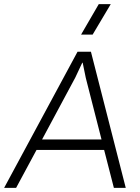

<svg xmlns="http://www.w3.org/2000/svg" viewBox="-41 -911 680 931"><path d="M-21 0 335 -660.2H399.9L568.8 0H511.2L463.9 -184.1H136.2L37.1 0ZM163.1 -234.9H451.2L375 -533.2L359.9 -606.9H357.9L324.2 -535.2ZM352.1 -743.2 438 -891.1H496.1L408.2 -743.2Z"/></svg>

Font: Human Sans Light
Style: Italic
Weight: 300
Italic angle: -8°
Designer: Tim Radville
Foundry: Continuum
Version: Version 1.000;FEAKit 1.0